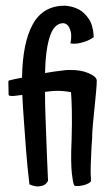

<svg xmlns="http://www.w3.org/2000/svg" viewBox="-20 -655 385 685"><path d="M304.7 -10.7Q304.7 -5.9 295.9 -1Q287.1 3.9 275.9 6.3Q264.6 8.8 254.9 8.8Q245.1 8.8 244.1 4.9Q242.2 1 240.2 -8.8Q238.3 -18.6 236.3 -36.6Q234.4 -54.7 233.9 -83.5Q233.4 -112.3 235.4 -153.3Q237.3 -217.8 236.3 -259.3Q235.4 -300.8 233.4 -326.2Q219.7 -329.1 197.3 -330.6Q174.8 -332 140.6 -327.1Q140.6 -283.2 142.1 -243.7Q143.6 -204.1 145 -166Q146.5 -127.9 147.9 -89.4Q149.4 -50.8 151.4 -9.8Q143.6 3.9 132.3 7.3Q121.1 10.7 110.4 9.8Q98.6 8.8 85 2.9Q77.1 -63.5 72.8 -121.1Q68.4 -178.7 65.4 -222.7Q61.5 -273.4 59.6 -316.4Q43 -314.5 32.2 -313Q21.5 -311.5 14.6 -313.5Q10.7 -313.5 10.7 -318.4L9.8 -362.3Q9.8 -364.3 10.3 -366.2Q10.7 -368.2 13.7 -368.2Q20.5 -370.1 31.7 -372.6Q43 -375 58.6 -377.9Q60.5 -502.9 97.2 -568.8Q133.8 -634.8 211.9 -634.8Q239.3 -632.8 261.7 -621.1Q281.2 -610.4 296.9 -587.4Q312.5 -564.5 314.5 -522.5Q298.8 -511.7 284.2 -506.8Q269.5 -502 257.8 -500Q244.1 -498 231.4 -500Q236.3 -527.3 232.4 -542Q228.5 -556.6 222.7 -563.5Q215.8 -571.3 206.1 -572.3Q173.8 -572.3 158.2 -525.9Q142.6 -479.5 140.6 -394.5Q158.2 -397.5 175.3 -399.9Q192.4 -402.3 210 -404.3Q214.8 -405.3 219.2 -405.3Q223.6 -405.3 227.5 -405.3Q268.6 -406.2 296.9 -393.6Q325.2 -380.9 325.2 -367.2Q325.2 -353.5 322.8 -327.6Q320.3 -301.8 317.4 -272Q314.5 -242.2 311.5 -211.9Q308.6 -181.6 308.6 -159.2Q306.6 -137.7 305.7 -112.3Q304.7 -90.8 303.7 -64.5Q302.7 -38.1 304.7 -10.7Z"/></svg>

Font: Rancho
Style: Regular
Weight: 400
Designer: Font Diner, Inc
Foundry: Font Diner, Inc
Version: Version 1.000